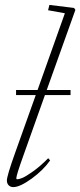

<svg xmlns="http://www.w3.org/2000/svg" viewBox="-20 -745 325 776"><path d="M33.7 11.2Q22.5 11.2 15.1 3.9Q7.8 -3.4 7.8 -15.6Q7.8 -33.7 40.5 -125.5L124.5 -360.8H44.9V-381.3H131.8L242.2 -691.4L174.3 -703.6L179.7 -725.1L279.3 -712.9L284.7 -705.1L168.9 -381.3H265.1V-360.8H161.6L75.2 -118.2Q45.9 -36.6 45.9 -24.4Q45.9 -20.5 50.3 -20.5Q57.1 -20.5 70.8 -26.1Q84.5 -31.7 113.8 -52.5Q143.1 -73.2 174.8 -105.5L182.6 -96.7Q154.8 -57.1 107.7 -22.9Q60.5 11.2 33.7 11.2Z"/></svg>

Font: Elstob ExtraLight
Style: Italic
Weight: 200
Italic angle: -20°
Designer: Peter S. Baker
Version: Version 1.015